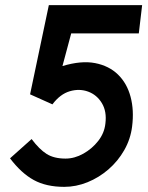

<svg xmlns="http://www.w3.org/2000/svg" viewBox="-20 -720 577 747"><path d="M230 7Q160 7 111.5 -19.5Q63 -46 19 -104L103 -179Q133 -139 161.5 -121Q190 -103 235 -103Q270 -103 304 -122Q338 -141 362 -171.5Q386 -202 390 -239Q396 -286 376.5 -318.5Q357 -351 323 -363.5Q289 -376 251.5 -365Q214 -354 184 -314L97 -353L170 -700H533L520 -590H257L223 -463Q296 -485 350 -474.5Q404 -464 439 -430Q474 -396 488 -343.5Q502 -291 494 -228Q488 -179 463.5 -136Q439 -93 402 -61Q365 -29 320.5 -11Q276 7 230 7Z"/></svg>

Font: Kulim Park SemiBold
Style: Italic
Weight: 600
Italic angle: -8°
Designer: Noponies / Dale Sattler
Foundry: Noponies
Version: Version 1.000; ttfautohint (v1.8.3)